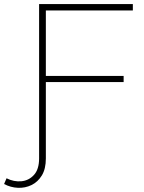

<svg xmlns="http://www.w3.org/2000/svg" viewBox="-49 -720 705 938"><path d="M-29 179 -17 151Q19 169 55.5 165.5Q92 162 117 134.5Q142 107 142 54V-700H600V-669H175V-349H555V-319H175V54Q175 105 155.5 137Q136 169 105 184Q74 199 38.5 197.5Q3 196 -29 179Z"/></svg>

Font: Montserrat ExtraLight
Style: Regular
Weight: 200
Designer: Julieta Ulanovsky
Foundry: Julieta Ulanovsky
Version: Version 9.000; ttfautohint (v1.8.4.7-5d5b)